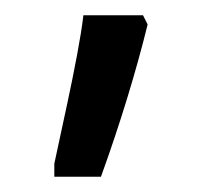

<svg xmlns="http://www.w3.org/2000/svg" viewBox="-20 -834 259 251"><path d="M51 -603H112C137 -672 158 -741 173 -802L167 -814H89C86 -787 77 -741 68 -699L51 -620Z"/></svg>

Font: Noto Serif Armenian Condensed SemiBold
Style: Regular
Weight: 600
Width: 3
Designer: Monotype Design Team
Foundry: Monotype Imaging Inc.
Version: Version 2.008